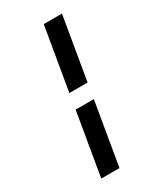

<svg xmlns="http://www.w3.org/2000/svg" viewBox="-235 -911 971 1141"><g transform="rotate(-30 250.0 -340.0)"><path d="M196 -392 269 -823H394L321 -392ZM106 143 179 -288H304L231 143Z"/></g></svg>

Font: iosevka_custom_sans_ss08 XBd
Style: Italic
Weight: 800
Italic angle: -10°
Designer: Belleve Invis
Foundry: Belleve Invis
Version: Version 10.3.0; ttfautohint (v1.8.3)